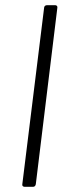

<svg xmlns="http://www.w3.org/2000/svg" viewBox="-20 -720 260 740"><path d="M66 -10 150 -690Q150 -694 153 -697Q156 -700 161 -700H193Q197 -700 199.5 -697Q202 -694 201 -690L118 -10Q116 0 107 0H75Q70 0 67.5 -3Q65 -6 66 -10Z"/></svg>

Font: Barlow Light
Style: Italic
Weight: 300
Italic angle: -7°
Designer: Jeremy Tribby
Foundry: Tribby Type
Version: Version 1.408